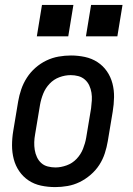

<svg xmlns="http://www.w3.org/2000/svg" viewBox="-20 -754 540 782"><path d="M205 8Q175 8 147 2Q119 -4 96.5 -19Q74 -34 58.5 -56.5Q43 -79 36 -106Q29 -133 29 -162Q29 -191 34 -221L54 -341Q58 -365 66.5 -390Q75 -415 89.5 -437.5Q104 -460 124.5 -478Q145 -496 169 -507.5Q193 -519 218.5 -523.5Q244 -528 269 -528Q298 -528 326 -522Q354 -516 377 -501Q400 -486 415.5 -463.5Q431 -441 438 -414Q445 -387 444.5 -358Q444 -329 439 -299L419 -179Q415 -155 407 -130Q399 -105 384.5 -82.5Q370 -60 349 -42Q328 -24 304.5 -12.5Q281 -1 255.5 3.5Q230 8 205 8ZM206 -72Q228 -72 251.5 -80.5Q275 -89 292 -107Q309 -125 318 -147.5Q327 -170 331 -193L351 -313Q353 -329 354 -345Q355 -361 352.5 -376.5Q350 -392 343.5 -406Q337 -420 325.5 -430Q314 -440 299 -444Q284 -448 268 -448Q245 -448 222 -439.5Q199 -431 182 -413Q165 -395 156 -372.5Q147 -350 143 -327L123 -207Q120 -191 119.5 -175Q119 -159 121.5 -143.5Q124 -128 130.5 -114Q137 -100 148 -90Q159 -80 174.5 -76Q190 -72 206 -72ZM330 -606 351 -734H479L458 -606ZM130 -606 151 -734H279L258 -606Z"/></svg>

Font: Iosevka SS04 Medium
Style: Italic
Weight: 500
Italic angle: -9°
Monospace: yes
Designer: Belleve Invis
Foundry: Belleve Invis
Version: Version 19.0.0; ttfautohint (v1.8.4)